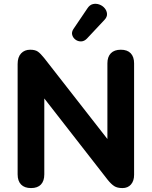

<svg xmlns="http://www.w3.org/2000/svg" viewBox="-20 -973 792 1002"><path d="M142 8.5Q108 8.5 90 -10Q72 -28.5 72 -63.2V-639Q72 -675 90 -694.2Q108 -713.5 137.5 -713.5Q163.8 -713.5 177.8 -703.5Q191.8 -693.5 210.2 -670.5L567.5 -213H540.5V-642.5Q540.5 -676.5 558.5 -695Q576.5 -713.5 610.5 -713.5Q644.5 -713.5 662.1 -695Q679.8 -676.5 679.8 -642.5V-60.5Q679.8 -28.8 663.4 -10.1Q647 8.5 619 8.5Q591.8 8.5 575.9 -1.9Q560 -12.2 541.5 -35.2L185 -492.8H211.2V-63.2Q211.2 -28.5 193.6 -10Q176 8.5 142 8.5ZM433.8 -771.8Q419.8 -757.2 403.2 -756.9Q386.8 -756.5 373.8 -766.2Q360.8 -776 356.8 -790.8Q352.8 -805.5 363 -821.2L436 -929.2Q448.2 -948 465.5 -951.8Q482.8 -955.5 499.4 -949.1Q516 -942.8 526.8 -929.6Q537.5 -916.5 538.5 -900.4Q539.5 -884.2 524.8 -868.8Z"/></svg>

Font: Nunito ExtraLight
Style: Regular
Weight: 200
Designer: Vernon Adams
Foundry: Vernon Adams
Version: Version 3.602;April 4, 2023;FontCreator 14.0.0.2856 64-bit